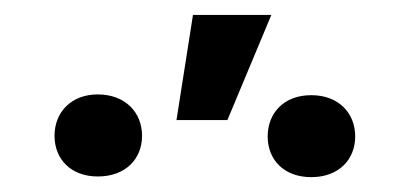

<svg xmlns="http://www.w3.org/2000/svg" viewBox="-20 -850 557 256"><path d="M52.7 -668.9C52.7 -637.7 74.7 -614.7 110.4 -614.7C147 -614.7 169.4 -637.7 169.4 -668.9C169.4 -700.2 147 -724.1 110.4 -724.1C74.7 -724.1 52.7 -700.2 52.7 -668.9ZM215.3 -689.9H283.2L341.8 -830.1H237.3ZM336.9 -668C336.9 -637.2 358.4 -613.8 395 -613.8C431.6 -613.8 453.6 -637.2 453.6 -668C453.6 -699.2 431.6 -723.1 395 -723.1C358.4 -723.1 336.9 -699.2 336.9 -668Z"/></svg>

Font: Bert Sans Medium
Style: Regular
Weight: 500
Designer: Christian Robertson (Google), Cristiano Sobral
Foundry: Google, Cristiano Sobral
Version: Version 3.101